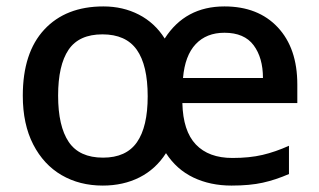

<svg xmlns="http://www.w3.org/2000/svg" viewBox="-20 -661 995 598"><path d="M679 -641Q784 -641 845 -576Q906 -511 906 -398V-340H548Q550 -253 590 -211Q630 -169 704 -169Q757 -169 797.5 -178.5Q838 -188 880 -207V-119Q839 -101 798.5 -92Q758 -83 701 -83Q635 -83 582.5 -108Q530 -133 497 -184Q465 -134 414.5 -108.5Q364 -83 300 -83Q228 -83 172 -115.5Q116 -148 83.5 -211Q51 -274 51 -363Q51 -497 118 -569Q185 -641 302 -641Q363 -641 412.5 -615.5Q462 -590 493 -541Q557 -641 679 -641ZM679 -559Q623 -559 589.5 -523.5Q556 -488 550 -418H799Q799 -481 770 -520Q741 -559 679 -559ZM299 -554Q226 -554 193.5 -506Q161 -458 161 -363Q161 -268 194 -219Q227 -170 301 -170Q373 -170 406.5 -218Q440 -266 440 -361Q440 -458 406 -506Q372 -554 299 -554Z"/></svg>

Font: Noto Sans Telugu UI Medium
Style: Regular
Weight: 500
Designer: Jelle Bosma - Monotype Design Team
Foundry: Monotype Imaging Inc.
Version: Version 2.005; ttfautohint (v1.8.4.7-5d5b)